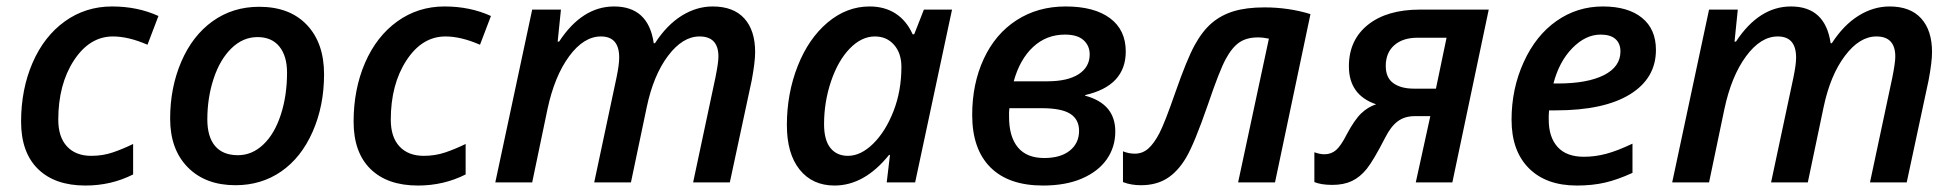

<svg xmlns="http://www.w3.org/2000/svg" viewBox="-20 -570 6111 600"><path d="M247.1 9.8Q151.4 9.8 98.6 -42Q45.9 -93.8 45.9 -189.9Q45.9 -291 81.8 -373.8Q117.7 -456.5 182.6 -503.2Q247.6 -549.8 330.1 -549.8Q410.2 -549.8 475.1 -520L440.9 -430.2Q381.3 -456.1 333 -456.1Q259.8 -456.1 210.9 -381.1Q162.1 -306.2 162.1 -195.8Q162.1 -141.6 189.5 -112.3Q216.8 -83 265.1 -83Q301.3 -83 332.8 -93.8Q364.3 -104.5 396 -120.1V-24.9Q327.6 9.8 247.1 9.8Z M877 -342.8Q877 -395 853 -424.6Q829.1 -454.1 784.7 -454.1Q739.3 -454.1 703.4 -419.2Q667.5 -384.3 647.7 -324.5Q627.9 -264.6 627.9 -196.8Q627.9 -142.6 652.1 -113.8Q676.3 -85 723.6 -85Q767.6 -85 802.7 -118.2Q837.9 -151.4 857.4 -211.2Q877 -271 877 -342.8ZM992.7 -337.9Q992.7 -239.3 957 -158.4Q921.4 -77.6 859.1 -34.4Q796.9 8.8 715.8 8.8Q622.1 8.8 566.9 -47.1Q511.7 -103 511.7 -199.2Q511.7 -296.4 546.6 -377.4Q581.5 -458.5 644.5 -503.7Q707.5 -548.8 790 -548.8Q885.3 -548.8 939 -492.2Q992.7 -435.5 992.7 -337.9Z M1286.1 9.8Q1190.4 9.8 1137.7 -42Q1085 -93.8 1085 -189.9Q1085 -291 1120.8 -373.8Q1156.7 -456.5 1221.7 -503.2Q1286.6 -549.8 1369.1 -549.8Q1449.2 -549.8 1514.2 -520L1480 -430.2Q1420.4 -456.1 1372.1 -456.1Q1298.8 -456.1 1250 -381.1Q1201.2 -306.2 1201.2 -195.8Q1201.2 -141.6 1228.5 -112.3Q1255.9 -83 1304.2 -83Q1340.3 -83 1371.8 -93.8Q1403.3 -104.5 1435.1 -120.1V-24.9Q1366.7 9.8 1286.1 9.8Z M1898.9 -549.8Q2006.3 -549.8 2022.9 -435.1H2026.9Q2063.5 -491.7 2110.1 -520.8Q2156.7 -549.8 2207 -549.8Q2272 -549.8 2305.9 -512.5Q2339.8 -475.1 2339.8 -407.2Q2339.8 -376 2329.1 -318.8L2260.7 0H2146L2215.8 -328.1Q2225.1 -374.5 2225.1 -393.1Q2225.1 -456.1 2166 -456.1Q2113.3 -456.1 2067.6 -395.5Q2022 -335 2001 -234.9L1951.7 0H1836.9L1906.7 -328.1Q1915 -368.2 1915 -390.1Q1915 -456.1 1857.9 -456.1Q1804.2 -456.1 1758.5 -394Q1712.9 -332 1690.9 -229L1643.1 0H1527.8L1643.1 -540H1732.9L1722.7 -439.9H1727.1Q1799.3 -549.8 1898.9 -549.8Z M2587.9 9.8Q2519 9.8 2479 -39.8Q2439 -89.4 2439 -179.2Q2439 -277.8 2472.9 -363.8Q2506.8 -449.7 2566.4 -499.8Q2626 -549.8 2697.3 -549.8Q2744.6 -549.8 2778.8 -527.6Q2813 -505.4 2832 -462.9H2836.9L2867.2 -540H2955.1L2839.8 0H2751L2761.2 -85.9H2758.3Q2681.2 9.8 2587.9 9.8ZM2629.9 -83Q2669.9 -83 2708.5 -120.8Q2747.1 -158.7 2772 -222.2Q2796.9 -285.6 2796.9 -360.8Q2796.9 -403.8 2773.9 -429.9Q2751 -456.1 2713.9 -456.1Q2672.4 -456.1 2635.7 -418.5Q2599.1 -380.9 2577.1 -316.2Q2555.2 -251.5 2555.2 -182.1Q2555.2 -132.3 2575 -107.7Q2594.7 -83 2629.9 -83Z M3310.1 -549.8Q3399.4 -549.8 3448.7 -513.2Q3498 -476.6 3498 -409.2Q3498 -301.8 3371.1 -272.9V-271Q3465.3 -245.6 3465.3 -159.2Q3465.3 -110.4 3438.7 -72.3Q3412.1 -34.2 3361.3 -12.2Q3310.5 9.8 3239.3 9.8Q3131.8 9.8 3075 -47.1Q3018.1 -104 3018.1 -210.9Q3018.1 -308.1 3054.2 -386Q3090.3 -463.9 3156.7 -506.8Q3223.1 -549.8 3310.1 -549.8ZM3134.3 -231.9 3133.3 -218.8V-205.1Q3133.3 -142.6 3160.9 -109.4Q3188.5 -76.2 3243.2 -76.2Q3294.4 -76.2 3323.2 -99.4Q3352.1 -122.6 3352.1 -161.1Q3352.1 -196.8 3324.5 -214.4Q3296.9 -231.9 3235.4 -231.9ZM3308.1 -461.9Q3250 -461.9 3208.5 -423.3Q3167 -384.8 3147.9 -315.9H3252Q3316.9 -315.9 3351.1 -338.4Q3385.3 -360.8 3385.3 -399.9Q3385.3 -427.2 3366 -444.6Q3346.7 -461.9 3308.1 -461.9Z M3964.4 0H3849.1L3945.3 -449.2Q3927.2 -453.1 3911.1 -453.1Q3876 -453.1 3853 -437.5Q3830.1 -421.9 3810.3 -385.3Q3790.5 -348.6 3754.4 -242.2Q3711.9 -119.6 3686 -76.4Q3660.2 -33.2 3626.5 -12.2Q3592.8 8.8 3545.4 8.8Q3514.2 8.8 3489.3 -1V-97.2Q3506.8 -89.8 3526.4 -89.8Q3550.3 -89.8 3568.4 -105.7Q3586.4 -121.6 3603.3 -154.1Q3620.1 -186.5 3653.3 -282.2Q3689 -384.3 3713.1 -428.5Q3737.3 -472.7 3766.6 -497.8Q3795.9 -522.9 3835.4 -534.9Q3875 -546.9 3931.2 -546.9Q4007.3 -546.9 4075.2 -525.9Z M4400.4 -207Q4369.6 -207 4347.9 -190.9Q4326.2 -174.8 4308.6 -139.6Q4272 -68.4 4251.2 -42.5Q4230.5 -16.6 4204.8 -4.4Q4179.2 7.8 4143.6 7.8Q4108.9 7.8 4087.4 -1V-94.2Q4105 -87.9 4118.7 -87.9Q4140.1 -87.9 4155.3 -101.1Q4170.4 -114.3 4188.5 -149.9Q4212.9 -195.8 4233.9 -215.8Q4254.9 -235.8 4280.3 -244.1Q4195.3 -272.9 4195.3 -362.8Q4195.3 -444.8 4254.6 -492.4Q4314 -540 4417.5 -540H4632.3L4518.6 0H4404.3L4449.7 -207ZM4409.7 -452.1Q4363.8 -452.1 4337.2 -428.7Q4310.5 -405.3 4310.5 -363.8Q4310.5 -327.1 4334.2 -310.1Q4357.9 -293 4398.4 -293H4467.3L4500.5 -452.1Z M4981.9 -461.9Q4935.1 -461.9 4893.8 -419.9Q4852.5 -377.9 4834.5 -309.1H4848.6Q4940.4 -309.1 4992.2 -335.2Q5043.9 -361.3 5043.9 -409.2Q5043.9 -434.1 5028.3 -448Q5012.7 -461.9 4981.9 -461.9ZM4907.7 9.8Q4811.5 9.8 4757.6 -44.4Q4703.6 -98.6 4703.6 -195.8Q4703.6 -292.5 4741.5 -375.7Q4779.3 -459 4844 -504.4Q4908.7 -549.8 4988.8 -549.8Q5067.4 -549.8 5111.1 -514.4Q5154.8 -479 5154.8 -414.1Q5154.8 -325.2 5073.5 -275.1Q4992.2 -225.1 4841.8 -225.1H4820.8L4819.8 -210V-195.8Q4819.8 -141.6 4847.4 -110.8Q4875 -80.1 4929.7 -80.1Q4964.8 -80.1 4999.5 -89.4Q5034.2 -98.6 5081.5 -121.1V-29.8Q5034.7 -8.3 4995.4 0.7Q4956.1 9.8 4907.7 9.8Z M5576.7 -549.8Q5684.1 -549.8 5700.7 -435.1H5704.6Q5741.2 -491.7 5787.8 -520.8Q5834.5 -549.8 5884.8 -549.8Q5949.7 -549.8 5983.6 -512.5Q6017.6 -475.1 6017.6 -407.2Q6017.6 -376 6006.8 -318.8L5938.5 0H5823.7L5893.6 -328.1Q5902.8 -374.5 5902.8 -393.1Q5902.8 -456.1 5843.8 -456.1Q5791 -456.1 5745.4 -395.5Q5699.7 -335 5678.7 -234.9L5629.4 0H5514.6L5584.5 -328.1Q5592.8 -368.2 5592.8 -390.1Q5592.8 -456.1 5535.6 -456.1Q5481.9 -456.1 5436.3 -394Q5390.6 -332 5368.7 -229L5320.8 0H5205.6L5320.8 -540H5410.6L5400.4 -439.9H5404.8Q5477.1 -549.8 5576.7 -549.8Z"/></svg>

Font: Open Sans Semibold
Style: Italic
Weight: 600
Italic angle: -12°
Foundry: Ascender Corporation
Version: Version 1.10